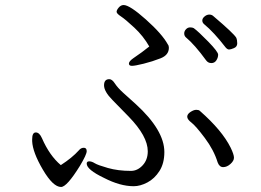

<svg xmlns="http://www.w3.org/2000/svg" viewBox="-20 -736 1040 764"><path d="M108 -182Q108 -209 122.5 -209Q137 -209 147 -186Q177 -117 222 -79Q267 -108 294 -138Q302 -148 313.5 -148Q325 -148 325 -134.5Q325 -121 298 -76Q246 8 223 8Q191 8 150.5 -61Q110 -130 108 -174ZM898 -148Q911 -121 911 -108.5Q911 -96 897 -83.5Q883 -71 868 -71Q853 -71 846 -90Q831 -139 795 -187Q759 -235 742 -248Q725 -261 725 -271.5Q725 -282 738 -290.5Q751 -299 761 -299Q771 -299 775 -295Q864 -217 898 -148ZM568 -134Q568 -194 492 -272Q461 -304 427.5 -338Q394 -372 394 -396.5Q394 -421 415 -421Q426 -421 437 -404Q448 -387 470 -367Q492 -347 520 -322Q634 -218 634 -131Q634 -86 614.5 -55.5Q595 -25 566.5 -10Q538 5 512 5Q458 5 394 -28Q325 -61 325 -85Q325 -94 335 -94Q345 -94 357 -86.5Q369 -79 409.5 -67.5Q450 -56 501 -56Q527 -56 547.5 -78Q568 -100 568 -134ZM800 -496Q755 -558 719 -588Q713 -594 713 -603Q713 -612 720 -619.5Q727 -627 736.5 -627Q746 -627 751 -624Q769 -611 808.5 -570.5Q848 -530 848 -518.5Q848 -507 841 -496Q834 -485 821 -485Q808 -485 800 -496ZM878 -547Q831 -608 792 -640Q785 -646 785 -654.5Q785 -663 794 -670.5Q803 -678 813 -678Q823 -678 830 -671Q910 -603 920 -586Q924 -577 924 -563.5Q924 -550 911 -544.5Q898 -539 891.5 -539Q885 -539 878 -547ZM574 -551Q550 -593 514.5 -626Q479 -659 461.5 -670.5Q444 -682 444 -689Q444 -696 452.5 -706Q461 -716 472 -716Q496 -716 560.5 -658.5Q625 -601 648 -559Q652 -554 652 -546Q652 -517 619 -504Q586 -491 551.5 -482.5Q517 -474 505 -474Q493 -474 493 -483Q493 -492 510 -504Q547 -529 574 -551Z"/></svg>

Font: ToneOZ-Pinyin-WenKai-Regular
Style: Regular
Weight: 400
Designer: Fontworks Inc.
Foundry: ToneOZ
Version: Version 0.240331